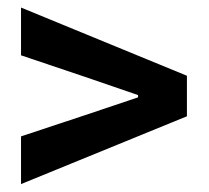

<svg xmlns="http://www.w3.org/2000/svg" viewBox="-20 -625 540 495"><path d="M34.2 -150.4V-273.4L199.2 -328.1L335.9 -374V-379.9L199.2 -426.8L34.2 -482.4V-605.5L461.9 -429.7V-325.2Z"/></svg>

Font: GenEi Gothic M Regular
Style: Bold
Weight: 700
Designer: o_tamon (Modified); [Source Han Sans]
Ryoko NISHIZUKA  (kana & ideographs); Paul D. Hunt (Latin, Greek & Cyrillic); Wenl
Version: Version 1.1a;Original Version 1.004